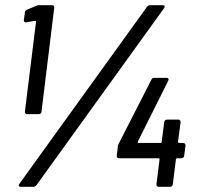

<svg xmlns="http://www.w3.org/2000/svg" viewBox="-20 -720 762 740"><path d="M140 -290 189 -690C190 -696 187 -700 181 -700H133C129 -700 125 -700 121 -698L85 -683C80 -681 76 -677 76 -672L72 -643C71 -636 76 -633 82 -634L115 -640C117 -640 119 -639 119 -637L76 -290C76 -284 79 -280 85 -280H129C135 -280 140 -284 140 -290ZM546 -693 55 -12C50 -5 52 0 60 0H109C113 0 118 -3 121 -7L612 -688C617 -695 615 -700 607 -700H558C553 -700 549 -697 546 -693ZM686 -169H670C668 -169 666 -171 666 -173L676 -249C676 -255 673 -259 667 -259H624C618 -259 613 -255 613 -249L603 -173C603 -171 601 -169 599 -169H514C511 -169 510 -172 511 -174L628 -408C632 -415 629 -420 622 -420H574C570 -420 565 -418 563 -412L437 -165C435 -160 434 -157 434 -153L430 -120C429 -114 433 -110 438 -110H592C594 -110 595 -108 595 -106L583 -10C582 -4 586 0 592 0H635C641 0 646 -4 646 -10L658 -106C658 -108 660 -110 662 -110H679C685 -110 689 -114 690 -120L695 -159C695 -165 692 -169 686 -169Z"/></svg>

Font: Barlow Semi Condensed Medium
Style: Italic
Weight: 500
Width: 4
Italic angle: -7°
Designer: Jeremy Tribby
Foundry: Tribby Type
Version: Version 1.422;hotconv 1.0.109;makeotfexe 2.5.65596